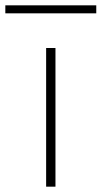

<svg xmlns="http://www.w3.org/2000/svg" viewBox="-68 -700 381 720"><path d="M105 0V-520H140V0ZM-48 -650V-680H293V-650Z"/></svg>

Font: M PLUS 2 ExtraLight
Style: Regular
Weight: 250
Designer: Coji Morishita
Foundry: UNDERFOREST DESIGN
Version: Version 1.001